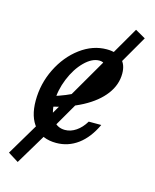

<svg xmlns="http://www.w3.org/2000/svg" viewBox="-103 -609 655 811"><g transform="rotate(15 224.0 -203.5)"><path d="M58.8 -139.2Q58.8 -213.2 91.5 -279.5Q124.3 -345.8 178.4 -386Q232.5 -426.1 293.2 -426.1Q336.6 -426.1 359.5 -404.9Q382.5 -383.6 382.5 -343.6Q382.5 -294.8 350.6 -252.5Q318.7 -210.2 259.1 -178.4Q199.4 -146.7 118.3 -129L119.1 -175Q181 -193.7 223.1 -218Q265.3 -242.2 287.1 -271Q308.9 -299.9 308.9 -332.5Q308.9 -352.4 300.3 -362.2Q291.6 -372.1 275.2 -372.1Q243.1 -372.1 210.6 -339.7Q178.1 -307.3 157.3 -256.3Q136.5 -205.3 136.5 -155.1Q136.5 -106.7 156.1 -79Q175.7 -51.3 209.6 -51.3Q234.8 -51.3 257.9 -67Q281.1 -82.7 298.2 -111.3H353Q325.1 -51.4 282.8 -20Q240.4 11.3 187.8 11.3Q126.7 11.3 92.7 -28.2Q58.8 -67.7 58.8 -139.2ZM118.1 -66.8 309.8 -397.3 346.3 -371.5 153.8 -38.8ZM6.7 102.4 110 -71.3 154 -38.6 52.4 131ZM309.7 -397.6 390.9 -537.8 435.7 -512.3 352 -367.2Z"/></g></svg>

Font: Playfair Micro SmCond SmLight
Style: Italic
Weight: 360
Width: 4
Italic angle: -15.6°
Designer: Claus Eggers Sørensen
Foundry: Claus Eggers Sørensen
Version: Version 2.203;Glyphs 3.3 (3326)